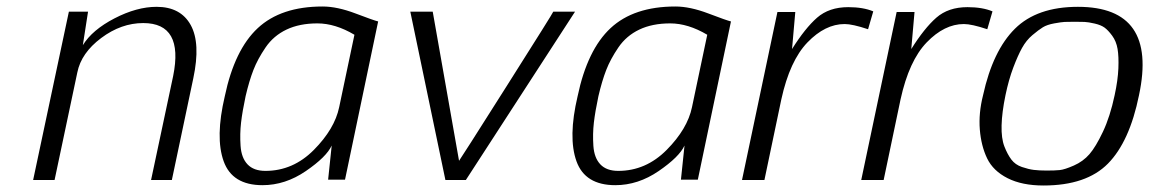

<svg xmlns="http://www.w3.org/2000/svg" viewBox="-20 -554 3537 591"><path d="M445 0 513 -320Q546 -483 421 -483Q353 -483 291.5 -437Q230 -391 218 -331L148 0H82L192 -518H251L235 -415Q264 -462 332.5 -497.5Q401 -533 462 -533Q536 -533 567 -477Q598 -421 575 -313L509 0Z M797 -28Q882 -28 946 -92.5Q1010 -157 1024 -224L1071 -447Q1012 -482 957 -482Q902 -482 862 -463Q822 -444 797.5 -408Q773 -372 760 -338.5Q747 -305 736 -258Q726 -211 722 -176.5Q718 -142 720.5 -105Q723 -68 742 -48Q761 -28 797 -28ZM1144 -488 1042 -1H990L1001 -106Q985 -71 921.5 -27.5Q858 16 788 16Q695 16 668.5 -57.5Q642 -131 672 -258Q702 -401 773.5 -467.5Q845 -534 973 -534Q1018 -534 1074.5 -512.5Q1131 -491 1144 -488Z M1243 -518H1312L1393 -59Q1394 -59 1539 -288Q1684 -517 1683 -518H1750L1414 0H1351Z M1883 -28Q1968 -28 2032 -92.5Q2096 -157 2110 -224L2157 -447Q2098 -482 2043 -482Q1988 -482 1948 -463Q1908 -444 1883.5 -408Q1859 -372 1846 -338.5Q1833 -305 1822 -258Q1812 -211 1808 -176.5Q1804 -142 1806.5 -105Q1809 -68 1828 -48Q1847 -28 1883 -28ZM2230 -488 2128 -1H2076L2087 -106Q2071 -71 2007.5 -27.5Q1944 16 1874 16Q1781 16 1754.5 -57.5Q1728 -131 1758 -258Q1788 -401 1859.5 -467.5Q1931 -534 2059 -534Q2104 -534 2160.5 -512.5Q2217 -491 2230 -488Z M2333 0H2264L2373 -517H2428L2418 -403Q2458 -467 2495 -499.5Q2532 -532 2591 -532Q2637 -532 2668 -519L2652 -464Q2604 -480 2580 -480Q2520 -480 2465.5 -423.5Q2411 -367 2385 -248Z M2700 0H2631L2740 -517H2795L2785 -403Q2825 -467 2862 -499.5Q2899 -532 2958 -532Q3004 -532 3035 -519L3019 -464Q2971 -480 2947 -480Q2887 -480 2832.5 -423.5Q2778 -367 2752 -248Z M3075 -261Q3064 -208 3063 -168Q3062 -128 3071.5 -103.5Q3081 -79 3093 -63Q3105 -47 3125.5 -40Q3146 -33 3162.5 -31Q3179 -29 3202 -29Q3227 -29 3242 -30.5Q3257 -32 3285.5 -44.5Q3314 -57 3333.5 -79.5Q3353 -102 3375 -148.5Q3397 -195 3411 -261Q3421 -307 3422.5 -343.5Q3424 -380 3420 -403.5Q3416 -427 3403.5 -444Q3391 -461 3380 -469Q3369 -477 3349.5 -481.5Q3330 -486 3318.5 -486.5Q3307 -487 3288 -487Q3267 -487 3257 -486.5Q3247 -486 3225 -482Q3203 -478 3190 -470Q3177 -462 3158 -446Q3139 -430 3126 -406.5Q3113 -383 3099 -346Q3085 -309 3075 -261ZM3298 -533Q3544 -533 3486 -261Q3457 -118 3390.5 -50.5Q3324 17 3192 17Q3126 17 3081.5 -5.5Q3037 -28 3018.5 -66.5Q3000 -105 2996 -155.5Q2992 -206 3006 -261Q3036 -398 3104 -465.5Q3172 -533 3298 -533Z"/></svg>

Font: Afta sans
Style: Italic
Weight: 400
Italic angle: -12°
Designer: par.qink
Foundry: Oriol Esparraguera Font
Version: Version 1.000